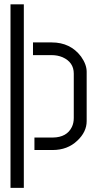

<svg xmlns="http://www.w3.org/2000/svg" viewBox="-20 -704 452 901"><path d="M29.3 177.7V-683.6H91.8V177.7ZM134.8 -445.3V-504.9H222.7Q310.5 -504.9 360.4 -438.5Q386.7 -401.4 386.7 -367.2V-135.7Q386.7 -85 342.8 -43.9Q296.9 0 226.6 0H141.6V-58.6H228.5Q293.9 -59.6 317.4 -108.4Q326.2 -127 326.2 -150.4V-358.4Q326.2 -412.1 273.4 -435.5Q250 -445.3 222.7 -445.3Z"/></svg>

Font: Post No Bills Colombo Medium
Style: Regular
Weight: 500
Designer: Kosala Senevirathne, Siva Puranthara, Lasantha Premarathna, Tharique Azeez
Foundry: Mooniak
Version: Version 1.220 ; ttfautohint (v1.6)